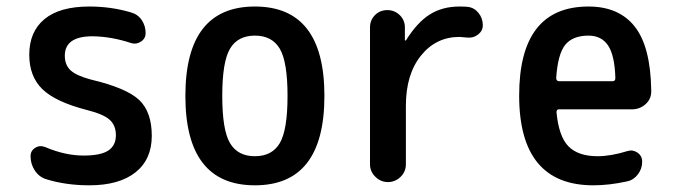

<svg xmlns="http://www.w3.org/2000/svg" viewBox="-20 -550 2040 580"><path d="M242.2 -217.8Q147.5 -242.2 107.9 -280.8Q68.4 -319.3 68.4 -384.8Q68.4 -454.1 114.3 -492.2Q160.2 -530.3 250 -530.3Q315.4 -530.3 375 -512.7Q396.5 -506.8 408.2 -489.3Q419.9 -471.7 419.9 -450.2Q419.9 -433.6 405.8 -424.3Q391.6 -415 376 -419.9Q317.4 -439.5 259.8 -440.4Q175.8 -440.4 175.8 -381.8Q175.8 -353.5 193.4 -337.4Q210.9 -321.3 254.9 -309.6Q362.3 -284.2 400.4 -248Q438.5 -211.9 438.5 -139.6Q438.5 -68.4 389.2 -29.3Q339.8 9.8 250 9.8Q178.7 9.8 119.1 -8.8Q97.7 -15.6 85 -35.2Q72.3 -54.7 72.3 -78.1Q72.3 -94.7 86.4 -103.5Q100.6 -112.3 117.2 -105.5Q176.8 -80.1 232.4 -80.1Q284.2 -80.1 307.1 -95.2Q330.1 -110.4 330.1 -141.6Q330.1 -170.9 311.5 -188Q293 -205.1 242.2 -217.8Z M825.2 -402.8Q801.8 -442.4 750 -442.4Q698.2 -442.4 674.8 -402.8Q651.4 -363.3 651.4 -260.3Q651.4 -157.2 674.8 -117.7Q698.2 -78.1 750 -78.1Q801.8 -78.1 825.2 -117.7Q848.6 -157.2 848.6 -260.3Q848.6 -363.3 825.2 -402.8ZM960 -260.3Q960 9.8 750 9.8Q540 9.8 540 -260.3Q540 -530.3 750 -530.3Q960 -530.3 960 -260.3Z M1097.7 -53.7V-466.8Q1097.7 -489.3 1112.8 -504.4Q1127.9 -519.5 1149.9 -519.5Q1171.9 -519.5 1187.5 -504.4Q1203.1 -489.3 1203.1 -466.8V-427.7H1204.1H1206.1Q1240.2 -482.4 1278.3 -506.3Q1316.4 -530.3 1368.2 -530.3Q1384.8 -530.3 1392.6 -529.3Q1412.1 -527.3 1425.3 -511.2Q1438.5 -495.1 1438.5 -473.6Q1438.5 -457 1424.3 -445.8Q1410.2 -434.6 1391.6 -436.5Q1383.8 -437.5 1368.2 -438.5Q1296.9 -438.5 1251.5 -381.8Q1206.1 -325.2 1206.1 -230.5V-53.7Q1206.1 -31.2 1189.9 -15.6Q1173.8 0 1151.9 0Q1129.9 0 1113.8 -16.1Q1097.7 -32.2 1097.7 -53.7Z M1757.8 -442.4Q1710 -442.4 1687.5 -414.6Q1665 -386.7 1660.2 -314.5Q1660.2 -305.7 1668 -304.7H1831.1Q1838.9 -304.7 1838.9 -314.5Q1836.9 -382.8 1816.9 -412.6Q1796.9 -442.4 1757.8 -442.4ZM1772.5 9.8Q1548.8 9.8 1548.3 -260.3Q1547.9 -530.3 1757.8 -530.3Q1849.6 -530.3 1897.5 -469.7Q1945.3 -409.2 1947.3 -276.4Q1948.2 -252 1930.7 -235.8Q1913.1 -219.7 1888.7 -219.7H1668Q1661.1 -219.7 1661.1 -210.9Q1668 -137.7 1697.3 -107.9Q1726.6 -78.1 1785.2 -78.1Q1825.2 -78.1 1876 -93.8Q1891.6 -98.6 1905.8 -88.9Q1919.9 -79.1 1919.9 -61.5Q1919.9 -40 1906.7 -22.9Q1893.6 -5.9 1874 -2Q1820.3 9.8 1772.5 9.8Z"/></svg>

Font: Rounded Mgen+ 1m medium
Style: Regular
Weight: 500
Designer: [Source Han Sans]
Ryoko NISHIZUKA  (kana & ideographs); Paul D. Hunt (Latin, Greek & Cyrillic); Wenlong ZHANG  (bopomofo
Version: Version 1.059.20150602